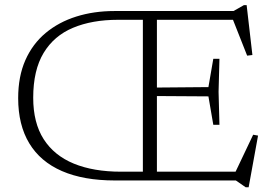

<svg xmlns="http://www.w3.org/2000/svg" viewBox="-20 -720 1085 766"><path d="M855.5 -485.5 852 -353.5 855.5 -222H831L811.5 -335.5L580 -337V-370.5L811.5 -372.5L831 -485.5ZM550 -676H606V0H550ZM438.5 0Q313.5 0 227.2 -37.5Q141 -75 96.8 -148.2Q52.5 -221.5 52.5 -328.5Q52.5 -415 81.2 -480Q110 -545 162.2 -588.5Q214.5 -632 284.5 -654Q354.5 -676 436.5 -676H911.5L953 -699.5H964L987 -500.5L966 -498L904 -655L932.5 -641H450.5Q347.5 -641 271.5 -609.2Q195.5 -577.5 154 -508.8Q112.5 -440 112.5 -330Q112.5 -230 154.2 -164.8Q196 -99.5 274.5 -67.2Q353 -35 463 -35H939L912.5 -19.5L990 -182.5L1009.5 -179L972 27H960L921 0Z"/></svg>

Font: Newsreader 16pt Light
Style: Regular
Weight: 300
Designer: Hugues Gentile
Foundry: Production Type
Version: Version 1.003